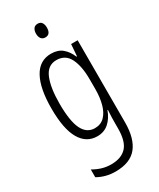

<svg xmlns="http://www.w3.org/2000/svg" viewBox="-241 -871 924 1118"><g transform="rotate(-30 221.0 -311.5)"><path d="M201 -608Q247 -608 276 -583.5Q305 -559 321 -519H325L331 -598H375V-46Q375 62 329.5 118.5Q284 175 185 175Q119 175 65 144V92Q95 109 123.5 117.5Q152 126 184 126Q252 126 287 88.5Q322 51 322 -36V-68Q322 -87 322.5 -109.5Q323 -132 325 -159H322Q305 -112 273.5 -84Q242 -56 196 -56Q123 -56 83.5 -124Q44 -192 44 -330Q44 -464 83.5 -536Q123 -608 201 -608ZM209 -560Q150 -560 124.5 -498.5Q99 -437 99 -330Q99 -213 126 -158.5Q153 -104 207 -104Q247 -104 272.5 -130Q298 -156 310 -200.5Q322 -245 322 -299V-366Q322 -455 295.5 -507.5Q269 -560 209 -560ZM221 -798Q240 -798 248.5 -785Q257 -772 257 -752Q257 -706 221 -706Q203 -706 193.5 -718.5Q184 -731 184 -752Q184 -772 193 -785Q202 -798 221 -798Z"/></g></svg>

Font: Noto Sans Malayalam UI ExtraCondensed Light
Style: Regular
Weight: 300
Width: 2
Designer: Jelle Bosma - Monotype Design Team
Foundry: Monotype Imaging Inc.
Version: Version 2.104; ttfautohint (v1.8.4.7-5d5b)